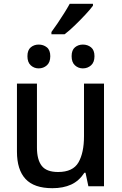

<svg xmlns="http://www.w3.org/2000/svg" viewBox="-20 -978 640 1008"><path d="M255 10Q159 10 114 -38.5Q69 -87 69 -182V-539H174V-203Q174 -140 199 -107.5Q224 -75 285 -75Q363 -75 392 -125.5Q421 -176 421 -263V-539H526V0H444L429 -71H423Q395 -28 353.5 -9Q312 10 255 10ZM415 -619Q391 -619 373.5 -635Q356 -651 356 -683Q356 -715 373.5 -729.5Q391 -744 415 -744Q440 -744 458 -729.5Q476 -715 476 -683Q476 -651 458 -635Q440 -619 415 -619ZM183 -619Q159 -619 141.5 -635Q124 -651 124 -683Q124 -715 141.5 -729.5Q159 -744 183 -744Q208 -744 226 -729.5Q244 -715 244 -683Q244 -651 226 -635Q208 -619 183 -619ZM250 -810Q265 -830 282.5 -856Q300 -882 317 -909Q334 -936 346 -958H468V-948Q455 -930 428.5 -901.5Q402 -873 372.5 -844.5Q343 -816 319 -798H250Z"/></svg>

Font: Noto Sans Mono Medium
Style: Regular
Weight: 500
Designer: Monotype Design Team
Foundry: Monotype Imaging Inc.
Version: Version 2.014